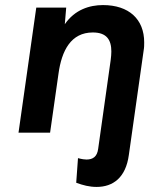

<svg xmlns="http://www.w3.org/2000/svg" viewBox="-20 -523 654 757"><path d="M361 214C425.5 214 476 177.5 488 88L546.5 -325C548.5 -336 548.5 -346 548.5 -356C548.5 -447 488.5 -503 386 -503C333 -503 275 -485 235.5 -427.5L241 -493H123L53 0H177.5L210.5 -231.5C223 -324 260 -395 346 -395C400.5 -395 419 -366 419 -320C419 -310 418 -298.5 416.5 -287L367 64C363 94.5 346.5 106 321 106C315.5 106 304 105 287.5 100.5L280.5 197.5C307.5 207.5 332.5 214 361 214Z"/></svg>

Font: HK Grotesk
Style: Bold Italic
Weight: 700
Italic angle: -16°
Designer: Alfredo Marco Pradil
Foundry: Hanken Design Co.
Version: Version 3.001;FEAKit 1.0